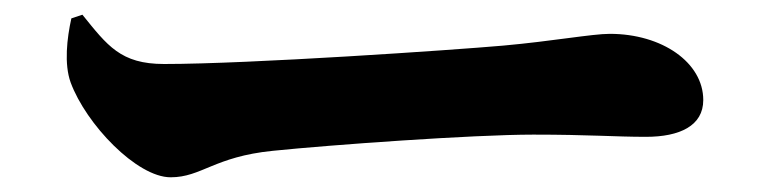

<svg xmlns="http://www.w3.org/2000/svg" viewBox="-20 -500 1040 261"><path d="M92 -480 77 -475C71 -448 67 -413 76 -388C97 -331 166 -259 212 -259C254 -259 271 -287 351 -295C429 -303 623 -317 705 -317C781 -317 816 -314 858 -314C904 -314 936 -329 936 -364C936 -415 880 -454 809 -454C785 -454 731 -444 664 -438C596 -432 319 -413 203 -413C144 -413 126 -438 92 -480Z"/></svg>

Font: Source Han Serif KR Heavy
Style: Regular
Weight: 900
Designer: Ryoko NISHIZUKA 西塚涼子 (kana & ideographs); Frank Grießhammer (Latin, Greek & Cyrillic); Wenlong ZHANG 张文龙 (bopomofo); San
Foundry: Adobe
Version: Version 2.001;hotconv 1.1.0;makeotfexe 2.6.0